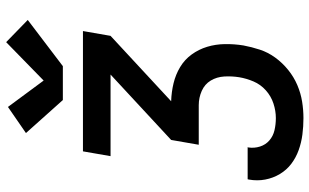

<svg xmlns="http://www.w3.org/2000/svg" viewBox="-216 -610 1031 640"><g transform="rotate(-90 300.0 -290.5)"><path d="M226 205Q198 205 171 201.5Q144 198 119 189Q94 180 73.5 164.5Q53 149 39.5 126.5Q26 104 21 77.5Q16 51 21 23Q21 22 21.5 21Q22 20 22 19H129Q129 20 128.5 20.5Q128 21 128 21Q125 41 131 60Q137 79 151.5 91.5Q166 104 185.5 108.5Q205 113 226 113Q250 113 274.5 105Q299 97 318.5 79.5Q338 62 348 38.5Q358 15 362 -9Q366 -34 364.5 -59Q363 -84 351 -104Q339 -124 316.5 -134Q294 -144 269 -144H137L153 -236L371 -438H99L115 -530H516L500 -438L282 -236Q313 -235 342 -228Q371 -221 396 -206Q421 -191 438 -167.5Q455 -144 463.5 -116Q472 -88 472.5 -57Q473 -26 468 5Q463 32 454 59.5Q445 87 427.5 111Q410 135 386.5 154Q363 173 336 184.5Q309 196 281 200.5Q253 205 226 205ZM286 -597 176 -720 263 -780 351 -661 479 -786 553 -714 399 -597Z"/></g></svg>

Font: Iosevka Curly SmBdExObl
Style: Regular
Weight: 600
Width: 7
Italic angle: -9°
Monospace: yes
Designer: Belleve Invis
Foundry: Belleve Invis
Version: Version 11.1.0; ttfautohint (v1.8.3)